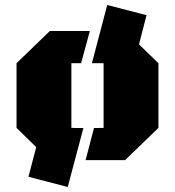

<svg xmlns="http://www.w3.org/2000/svg" viewBox="-20 -643 703 771"><path d="M125.5 -52.2 46.4 -129.4V-389.2L180.2 -518.6H340.8L305.7 -389.2H266.6V-129.4H277.8V-128.9H314.9L252 107.9L94.2 66.9ZM538.1 -464.8 616.2 -389.2V-129.4L482.4 0H323.7L357.4 -128.9L396 -129.4V-389.2H349.1L410.6 -623L568.4 -582Z"/></svg>

Font: Black Ops One [rus by aLiNcE]
Style: Regular
Weight: 400
Designer: James Grieshaber
Foundry: James Grieshaber
Version: Version 1.002;May 25, 2024;FontCreator 13.0.0.2680 64-bit